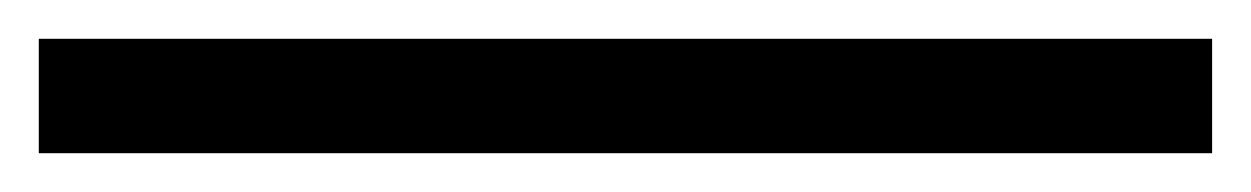

<svg xmlns="http://www.w3.org/2000/svg" viewBox="-26 -1 645 99"><path d="M-6 78V19H599V78Z"/></svg>

Font: Noto Serif KR ExtraLight
Style: Bold
Weight: 700
Version: Version 2.002-H1;hotconv 1.1.0;makeotfexe 2.6.0